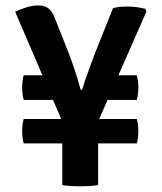

<svg xmlns="http://www.w3.org/2000/svg" viewBox="-20 -664 580 689"><path d="M206.5 -221 34.5 -621.5Q53 -631 75.2 -637.8Q97.5 -644.5 118 -644.5Q141 -644.5 155 -633Q169 -621.5 178 -596L226.5 -473.5Q237 -446 248 -413.2Q259 -380.5 269.5 -342H274.5Q285.5 -377 298.2 -411.8Q311 -446.5 321 -473.5L385.5 -634.5Q398 -638.5 410.2 -639.5Q422.5 -640.5 434.5 -640.5Q450 -640.5 466.8 -638.8Q483.5 -637 501.5 -632.5L505.5 -622.5L329 -221ZM268.5 4.5Q256.5 4.5 237.8 3.8Q219 3 203.5 0V-259.5H332V0Q315.5 3 298.5 3.8Q281.5 4.5 268.5 4.5ZM65 -149.5Q62.5 -159.5 61 -170.2Q59.5 -181 59.5 -193.5Q59.5 -205.5 61 -216.8Q62.5 -228 65 -237H471Q476.5 -216 476.5 -194Q476.5 -171.5 471 -149.5ZM65 -305.5Q62.5 -315 61 -326.2Q59.5 -337.5 59.5 -350Q59.5 -362 61 -373.2Q62.5 -384.5 65 -394H203V-305.5ZM332.5 -305.5V-394H471Q473 -386 474.8 -374.8Q476.5 -363.5 476.5 -350Q476.5 -338 475 -326.8Q473.5 -315.5 471 -305.5Z"/></svg>

Font: Signika Light SemiBold
Style: Regular
Weight: 600
Version: Version 2.003;gftools[0.9.32]